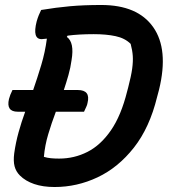

<svg xmlns="http://www.w3.org/2000/svg" viewBox="-20 -740 690 770"><path d="M30 -379H113Q130 -428 145.5 -479.5Q161 -531 168 -585Q153 -583 147 -583Q109 -583 127 -654Q131 -668 135.5 -679Q140 -690 145 -700Q205 -710 260.5 -715Q316 -720 386 -720Q532 -720 594.5 -631Q657 -542 618 -381L610 -351Q580 -228 517 -148Q454 -68 371.5 -29Q289 10 199 10Q152 10 117 -2Q82 -14 60 -36Q44 -52 38.5 -73Q33 -94 37 -125Q43 -168 54.5 -209.5Q66 -251 81 -292H51Q4 -292 16 -343Q20 -359 30 -379ZM156 -111Q169 -107 183.5 -105.5Q198 -104 217 -104Q278 -104 331 -131Q384 -158 425 -217.5Q466 -277 490 -374L494 -389Q506 -435 510 -464Q514 -493 512.5 -515.5Q511 -538 504 -564Q481 -587 443.5 -595Q406 -603 356 -603Q326 -603 299.5 -601.5Q273 -600 251 -597L248 -592Q279 -570 267 -499Q263 -469 254.5 -439Q246 -409 236 -379H292Q344 -379 331 -327Q330 -320 326 -311.5Q322 -303 317 -292H204Q187 -247 173.5 -202Q160 -157 156 -111Z"/></svg>

Font: Recursive Sn Csl St SmB
Style: Italic
Weight: 600
Italic angle: -15°
Version: Version 1.079;hotconv 1.0.112;makeotfexe 2.5.65598; ttfautoh